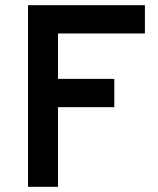

<svg xmlns="http://www.w3.org/2000/svg" viewBox="-20 -720 610 740"><path d="M88 0V-700H538.5V-591H203.5V-416H420.5V-307H203.5V0Z"/></svg>

Font: Overpass SemiBold
Style: Regular
Weight: 600
Designer: Delve Withrington, Dave Bailey, Thomas Jockin
Foundry: Delve Fonts LLC
Version: Version 4.000